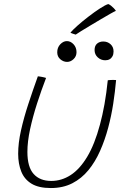

<svg xmlns="http://www.w3.org/2000/svg" viewBox="-20 -906 629 946"><path d="M511 -510.5Q513.5 -511 519 -511.5Q524.5 -512 530.5 -512Q536 -512 543 -512Q550 -512 552 -511.5Q547 -454.5 537.8 -394.5Q528.5 -334.5 513 -276.5Q497 -216.5 473.2 -162.8Q449.5 -109 415.8 -67.8Q382 -26.5 336.2 -3Q290.5 20.5 230.5 20.5Q170.5 20.5 135.2 -1Q100 -22.5 84.8 -60.8Q69.5 -99 69.5 -148.5Q69.5 -201.5 83.5 -264Q97.5 -326.5 119.8 -394.2Q142 -462 166.5 -530Q171 -529.5 176.5 -528.8Q182 -528 187 -527Q192.5 -526 197.2 -524.8Q202 -523.5 207 -522Q183.5 -461 162.5 -395.8Q141.5 -330.5 128.2 -269.2Q115 -208 115 -157.5Q115 -83 145.8 -48.8Q176.5 -14.5 232.5 -14.5Q283.5 -14.5 328.2 -43.5Q373 -72.5 409.8 -133.8Q446.5 -195 472.5 -292Q485 -338 494.8 -392.5Q504.5 -447 511 -510.5ZM310.5 -601Q292.5 -601 277.2 -614Q262 -627 262 -648.5Q262 -672 277 -687.8Q292 -703.5 309.5 -703.5Q328 -703.5 342.5 -687.8Q357 -672 357 -649Q357 -628.5 342.5 -614.8Q328 -601 310.5 -601ZM498.5 -609Q477.5 -609 461.8 -623.2Q446 -637.5 446 -659.5Q446 -680.5 458.2 -691Q470.5 -701.5 489 -701.5Q510 -701.5 524.8 -688Q539.5 -674.5 539.5 -652.5Q539.5 -638.5 534.2 -628.8Q529 -619 520 -614Q511 -609 498.5 -609ZM513.5 -886Q520 -883.5 527 -878Q534 -872.5 540.5 -865.8Q547 -859 551 -852.5Q543.5 -849.5 523.5 -838.2Q503.5 -827 477.5 -811.5Q451.5 -796 425.5 -780.5Q399.5 -765 379.8 -752.8Q360 -740.5 353 -735.5Q350.5 -736.5 346.8 -737.5Q343 -738.5 339.2 -739.8Q335.5 -741 332.2 -742.5Q329 -744 327 -745Q337.5 -758 362 -779.8Q386.5 -801.5 416 -824.2Q445.5 -847 472 -864.2Q498.5 -881.5 513.5 -886Z"/></svg>

Font: Grandstander Thin
Style: Italic
Weight: 100
Italic angle: -15°
Designer: Tyler Finck
Foundry: Etcetera Type Co
Version: Version 1.200